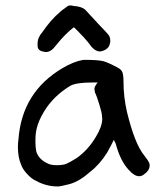

<svg xmlns="http://www.w3.org/2000/svg" viewBox="-20 -672 610 696"><path d="M283.2 -455.1Q335 -455.1 354.5 -450.2Q372.1 -445.3 403.3 -428.7Q413.1 -423.8 418 -418.9L420.9 -415Q427.7 -407.2 427.7 -375Q427.7 -321.3 440.4 -265.6Q468.8 -149.4 502.9 -108.4Q518.6 -87.9 520.5 -82.5Q522.5 -77.1 522.5 -72.3Q522.5 -53.7 501 -39.1Q493.2 -33.2 484.4 -33.2Q466.8 -33.2 446.3 -56.6Q416 -88.9 399.4 -151.4L392.6 -165Q389.6 -159.2 383.8 -147.5Q377.9 -135.7 369.1 -120.1Q341.8 -76.2 307.6 -49.8Q269.5 -15.6 233.4 -4.9Q198.2 3.9 190.4 3.9Q189.5 3.9 189.5 3.9Q147.5 3.9 110.4 -16.6Q94.7 -23.4 78.1 -41.5Q61.5 -59.6 56.6 -75.2Q44.9 -100.6 44.9 -140.6Q44.9 -153.3 46.9 -167Q59.6 -337.9 206.1 -424.8Q247.1 -449.2 282.2 -455.1ZM322.3 -349.6Q322.3 -358.4 334 -373H314.5Q257.8 -373 235.4 -361.3Q173.8 -324.2 139.6 -267.6Q119.1 -233.4 113.3 -207Q108.4 -189.5 108.4 -162.1Q108.4 -134.8 112.3 -120.1Q122.1 -93.8 151.4 -80.1Q163.1 -73.2 185.5 -73.2Q208 -73.2 220.2 -78.1Q232.4 -83 258.8 -99.6Q300.8 -129.9 328.1 -176.8Q350.6 -213.9 350.6 -241.2Q350.6 -246.1 349.6 -252V-252.9Q349.6 -261.7 340.3 -292.5Q331.1 -323.2 324.2 -336.9L322.3 -348.6ZM247.1 -650.4Q277.3 -648.4 290 -635.7Q293.9 -631.8 335.9 -585.9Q372.1 -548.8 376 -541.5Q379.9 -534.2 379.9 -524.9Q379.9 -515.6 375 -503.9L370.1 -498Q361.3 -489.3 347.7 -486.3Q344.7 -485.4 341.8 -485.4Q333 -485.4 321.3 -493.2Q311.5 -501 304.7 -511.7Q300.8 -517.6 284.2 -536.1Q254.9 -567.4 248 -573.2Q235.4 -564.5 216.8 -545.9Q201.2 -530.3 186.5 -511.7Q171.9 -493.2 165 -489.3Q156.2 -483.4 146.5 -483.4Q142.6 -483.4 134.8 -485.4Q116.2 -489.3 116.2 -506.8Q116.2 -510.7 116.2 -513.7Q116.2 -536.1 133.8 -555.7Q163.1 -599.6 200.2 -630.9Q208 -637.7 215.8 -642.6Q220.7 -646.5 224.6 -649.4Q228.5 -652.3 234.4 -652.3Q240.2 -652.3 247.1 -650.4ZM247.1 -573.2Z"/></svg>

Font: JasonHandwriting2
Style: SemiBold
Weight: 600
Version: Version 1.04.7